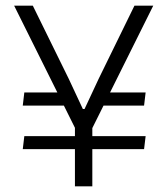

<svg xmlns="http://www.w3.org/2000/svg" viewBox="-20 -659 594 679"><path d="M489.5 -285.5H321L334.5 -332H495ZM60.5 -131.5 66 -177.5H495L489.5 -131.5ZM66 -332H218L231.5 -285.5H60.5ZM303 -199H249L30 -639H96L223 -380.5L273 -273.5H279L329 -380.5L455.5 -639H522ZM306.5 0H245V-258.5H306.5Z"/></svg>

Font: Anek Devanagari Medium Light
Style: Regular
Weight: 300
Version: Version 1.003